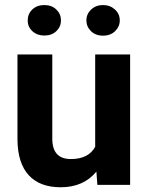

<svg xmlns="http://www.w3.org/2000/svg" viewBox="-20 -749 600 778"><path d="M370.6 -53.7Q318.4 9.8 226.1 9.8Q141.1 9.8 96.4 -39.1Q51.8 -87.9 50.8 -182.1V-528.3H191.9V-187Q191.9 -104.5 267.1 -104.5Q338.9 -104.5 365.7 -154.3V-528.3H507.3V0H374.5ZM92.3 -666.5Q92.3 -692.9 111.1 -710.7Q129.9 -728.5 159.7 -728.5Q189.9 -728.5 208.5 -710.2Q227.1 -691.9 227.1 -666.5Q227.1 -641.1 208.5 -623Q189.9 -605 159.7 -605Q130.9 -605 111.6 -622.3Q92.3 -639.6 92.3 -666.5ZM330.1 -666.5Q330.1 -692.4 349.4 -710.4Q368.7 -728.5 397.5 -728.5Q425.8 -728.5 445.6 -710.7Q465.3 -692.9 465.3 -666.5Q465.3 -641.1 446.5 -622.8Q427.7 -604.5 397.5 -604.5Q367.2 -604.5 348.6 -622.8Q330.1 -641.1 330.1 -666.5Z"/></svg>

Font: RobotoInd
Style: Bold
Weight: 700
Designer: Google
Version: Version 2.001150; 2014